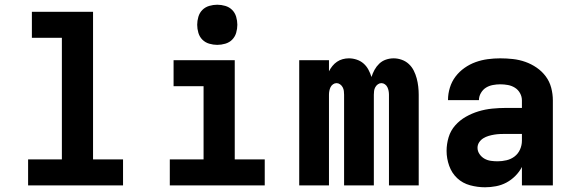

<svg xmlns="http://www.w3.org/2000/svg" viewBox="-20 -785 2440 813"><path d="M99 0V-110H242V-625H115V-735H374V-110H501V0Z M699 0V-110H842V-420H715V-530H974V-110H1101V0ZM900 -595Q883 -595 866 -600Q849 -605 837 -617Q825 -629 820 -646Q815 -663 815 -680Q815 -697 820 -714Q825 -731 837 -743Q849 -755 866 -760Q883 -765 900 -765Q917 -765 934 -760Q951 -755 963 -743Q975 -731 980 -714Q985 -697 985 -680Q985 -663 980 -646Q975 -629 963 -617Q951 -605 934 -600Q917 -595 900 -595Z M1247 0V-530H1373V-483Q1379 -495 1387.5 -505.5Q1396 -516 1407 -523.5Q1418 -531 1431 -534.5Q1444 -538 1457 -538Q1474 -538 1490.5 -532.5Q1507 -527 1519.5 -516Q1532 -505 1540 -490Q1548 -475 1553 -459Q1558 -475 1566 -489.5Q1574 -504 1586 -515.5Q1598 -527 1614 -532.5Q1630 -538 1647 -538Q1664 -538 1681 -532Q1698 -526 1711 -514Q1724 -502 1732 -486Q1740 -470 1744.5 -453Q1749 -436 1751 -418.5Q1753 -401 1753 -384V0H1627V-384Q1627 -392 1625.5 -400Q1624 -408 1620.5 -415.5Q1617 -423 1610 -428Q1603 -433 1595 -433Q1587 -433 1580 -428Q1573 -423 1569 -415.5Q1565 -408 1564 -400Q1563 -392 1563 -384V0H1437V-384Q1437 -392 1436 -400Q1435 -408 1431 -415.5Q1427 -423 1420 -428Q1413 -433 1405 -433Q1397 -433 1390 -428Q1383 -423 1379.5 -415.5Q1376 -408 1374.5 -400Q1373 -392 1373 -384V0Z M2034 8Q2002 8 1970.5 -0.5Q1939 -9 1916 -30.5Q1893 -52 1882 -83Q1871 -114 1871 -146Q1871 -175 1879.5 -203.5Q1888 -232 1907.5 -254Q1927 -276 1952.5 -290.5Q1978 -305 2006 -313.5Q2034 -322 2063.5 -325Q2093 -328 2122 -328H2190V-360Q2190 -376 2182 -390.5Q2174 -405 2160.5 -413.5Q2147 -422 2131 -425Q2115 -428 2098 -428Q2083 -428 2067 -425Q2051 -422 2038 -414Q2025 -406 2016.5 -391.5Q2008 -377 2008 -361H1877Q1877 -361 1877 -361Q1877 -361 1877 -362Q1877 -388 1885 -414Q1893 -440 1909 -461Q1925 -482 1947 -497.5Q1969 -513 1994 -522Q2019 -531 2045.5 -534.5Q2072 -538 2098 -538Q2125 -538 2152 -535Q2179 -532 2204.5 -523Q2230 -514 2252.5 -498.5Q2275 -483 2291 -461.5Q2307 -440 2314 -413.5Q2321 -387 2321 -360V0H2190V-78Q2179 -57 2162 -40Q2145 -23 2124.5 -12Q2104 -1 2080.5 3.5Q2057 8 2034 8ZM2087 -102Q2106 -102 2125 -106.5Q2144 -111 2159 -122.5Q2174 -134 2182 -152Q2190 -170 2190 -189V-218H2122Q2110 -218 2097.5 -217.5Q2085 -217 2073 -215Q2061 -213 2049 -209.5Q2037 -206 2026.5 -199.5Q2016 -193 2009 -182.5Q2002 -172 2002 -159Q2002 -145 2010.5 -132.5Q2019 -120 2031.5 -113Q2044 -106 2058.5 -104Q2073 -102 2087 -102Z"/></svg>

Font: Iosevka Curly XBdEx
Style: Regular
Weight: 800
Width: 7
Monospace: yes
Designer: Belleve Invis
Foundry: Belleve Invis
Version: Version 11.1.0; ttfautohint (v1.8.3)